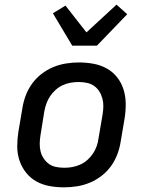

<svg xmlns="http://www.w3.org/2000/svg" viewBox="-20 -796 640 824"><path d="M255 8Q223 8 192.5 2.5Q162 -3 136 -17.5Q110 -32 91.5 -55.5Q73 -79 63.5 -107.5Q54 -136 54 -167.5Q54 -199 59 -231L76 -331Q80 -358 90 -385Q100 -412 117 -436Q134 -460 158 -478.5Q182 -497 208.5 -508Q235 -519 263 -523.5Q291 -528 318 -528Q350 -528 380.5 -522.5Q411 -517 437.5 -502.5Q464 -488 482.5 -464.5Q501 -441 510 -412.5Q519 -384 519.5 -352.5Q520 -321 515 -289L498 -189Q494 -162 484 -135Q474 -108 457 -84Q440 -60 416 -41.5Q392 -23 365.5 -12Q339 -1 310.5 3.5Q282 8 255 8ZM256 -76Q273 -76 290 -79Q307 -82 324 -89.5Q341 -97 355 -109.5Q369 -122 379 -137Q389 -152 395 -169Q401 -186 403 -203L420 -303Q423 -321 423.5 -338.5Q424 -356 419.5 -373Q415 -390 406 -404Q397 -418 383.5 -427.5Q370 -437 352.5 -440.5Q335 -444 317 -444Q300 -444 283 -441Q266 -438 249.5 -430.5Q233 -423 219 -410.5Q205 -398 195 -383Q185 -368 179 -351Q173 -334 170 -317L154 -217Q151 -199 150.5 -181.5Q150 -164 154 -147Q158 -130 167.5 -116Q177 -102 190 -92.5Q203 -83 220.5 -79.5Q238 -76 256 -76ZM290 -600 207 -739 261 -772 351 -657 480 -776 526 -735 396 -600Z"/></svg>

Font: Iosevka Custom Medium
Style: Italic
Weight: 500
Italic angle: -9°
Designer: Belleve Invis
Foundry: Belleve Invis
Version: Version 27.0.1